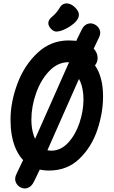

<svg xmlns="http://www.w3.org/2000/svg" viewBox="-20 -976 660 1111"><path d="M402 -666.4 482.5 -622.3 232.6 -57.4 155.8 -111.1ZM40.9 -283.7Q41 -385.9 81.1 -492.7Q121.2 -599.5 197.8 -670.8Q274.2 -742 377.7 -742Q448 -742 490.2 -718.4Q532.4 -694.8 541.9 -660.5Q551.4 -626.3 529.8 -597.5Q518.7 -583 505.6 -579.8Q492.5 -576.6 479.4 -580.7Q466.2 -584.8 445.2 -595.1Q424 -605.3 407.9 -610.7Q391.8 -616 375.2 -616Q314.5 -616 265.5 -565.4Q216.5 -514.8 189 -437.2Q161.5 -359.6 161.6 -283.5Q161.6 -231.8 175.7 -190.9Q189.8 -150 215.8 -127Q241.8 -104.1 276.1 -104.1Q331.8 -104.1 374.4 -150.2Q417 -196.2 439.9 -265.1Q462.8 -333.9 463 -399.2Q463.1 -431.4 458.1 -457.5Q453.2 -483.6 444.9 -502.8Q436.6 -522.1 425.3 -538.3Q406.1 -571 410.5 -592.7Q414.9 -614.4 436.2 -628.6Q447.7 -635.6 460.9 -636.5Q474.1 -637.4 486.2 -633.7Q498.3 -629.9 505.9 -623L507.2 -621.9Q525.4 -606 540.7 -579.8Q556 -553.6 566.1 -512.8Q576.2 -472.1 576.3 -418.5Q576.6 -324.8 543.4 -225.1Q510.2 -125.5 439.5 -57.3Q368.8 10.9 263 10.9Q193.5 10.9 143.6 -23.9Q93.8 -58.7 67.3 -124.9Q40.9 -191.1 40.9 -283.7ZM377.2 -649.1 453 -804.7Q465.2 -829.8 485.6 -837.4Q506 -845 525.2 -835.9Q547.2 -826 556.2 -805Q565.2 -784.1 552.8 -758.9L478.4 -602.7ZM250.3 -77.2 176.2 75.5Q162.7 102.7 142.1 110.7Q121.5 118.8 102.3 109.7Q80.2 99.8 71.3 78.4Q62.3 57 75.6 29.8L149.1 -123.6ZM342.3 -801.1Q363.8 -809.5 385.5 -823.7Q407.3 -837.8 421.1 -853.9Q437.7 -873.8 436.5 -893Q435.2 -912.3 413.9 -933.5Q399.2 -947.8 382.3 -953.4Q365.5 -959 350.1 -953.5Q334.7 -948 325.1 -930.5Q316.2 -915 304.3 -901.5Q292.4 -888 278.7 -876.9Q260.1 -861.1 259.6 -843Q259.2 -824.9 276.6 -807.8Q291.4 -793 307.2 -793.3Q323.1 -793.6 342.3 -801.1Z"/></svg>

Font: Monaspace Radon Var
Style: Regular
Weight: 400
Designer: Riley Cran and the Lettermatic Team
Version: Version 1.000 (Monaspace Radon Var)